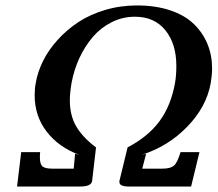

<svg xmlns="http://www.w3.org/2000/svg" viewBox="-20 -678 791 698"><path d="M511.2 -119.1 497.1 -64.9H570.8Q598.6 -64.9 611.8 -75.4Q625 -85.9 636.2 -125H705.1L674.8 0H448.2Q414.1 0 414.1 -16.1V-20L443.8 -142.1Q519 -181.6 560.3 -238Q601.6 -294.4 616.2 -376Q621.1 -403.3 621.1 -438Q621.1 -518.6 581.3 -567.9Q541.5 -617.2 470.2 -617.2Q425.8 -617.2 386.2 -597.4Q346.7 -577.6 317.9 -544.2Q289.1 -510.7 269 -467.8Q249 -424.8 240.2 -377Q233.9 -339.8 233.9 -313Q233.9 -258.8 256.8 -219Q279.8 -179.2 329.1 -142.1L314.9 -20Q311.5 0 272.9 0H42L57.1 -125H126Q125 -118.2 125 -106Q125 -80.6 134.8 -72.8Q144.5 -64.9 169.9 -64.9H248Q249 -73.7 250.5 -91.8Q252 -109.9 252.9 -119.1L268.1 -115.2Q193.8 -142.6 149.9 -199.2Q106 -255.9 106 -332Q106 -356 109.9 -376Q116.7 -416.5 136.5 -456.3Q156.2 -496.1 189.2 -532.7Q222.2 -569.3 264.2 -597.2Q306.2 -625 361.6 -641.6Q417 -658.2 478 -658.2Q545.9 -658.2 598.9 -640.4Q651.9 -622.6 684.6 -590.8Q717.3 -559.1 734.1 -518.3Q751 -477.5 751 -429.2Q751 -406.2 746.1 -376Q730.5 -289.1 660.6 -217.3Q590.8 -145.5 495.1 -115.2Z"/></svg>

Font: Linux Libertine G
Style: Semibold Italic
Weight: 600
Italic angle: -11.5°
Designer: Philipp H. Poll
Foundry: Philipp H. Poll
Version: Version 5.1.1